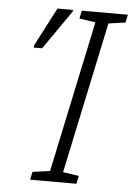

<svg xmlns="http://www.w3.org/2000/svg" viewBox="-52 -754 550 793"><g transform="rotate(5 223.0 -357.0)"><path d="M103 0H295L302 -33L236 -43L369 -671L439 -681L446 -714H255L248 -681L315 -671L182 -43L110 -33ZM70 -545H105L217 -706L219 -714H154L72 -556Z"/></g></svg>

Font: Noto Sans Condensed Light
Style: Italic
Weight: 300
Width: 3
Italic angle: -12°
Designer: Monotype Design Team
Foundry: Monotype Imaging Inc.
Version: Version 2.013